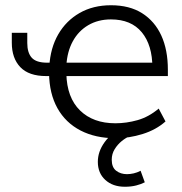

<svg xmlns="http://www.w3.org/2000/svg" viewBox="-20 -519 693 732"><path d="M421 8Q344 8 287 -21.5Q230 -51 199 -106.5Q168 -162 167 -240L178 -229H156Q90 -229 57.5 -263Q25 -297 25 -356V-394H84V-355Q84 -318 101 -299Q118 -280 160 -280H180L168 -266Q172 -336 202 -388Q232 -440 283.5 -469.5Q335 -499 403 -499Q474 -499 522 -468.5Q570 -438 595 -383.5Q620 -329 620 -253V-229H225L233 -238Q235 -147 285 -98Q335 -49 420 -49Q462 -49 504.5 -61Q547 -73 585 -105L611 -56Q575 -24 523.5 -8Q472 8 421 8ZM403 -445Q354 -445 316.5 -423Q279 -401 257.5 -361.5Q236 -322 233 -269L223 -280H580L561 -261Q561 -347 520.5 -396Q480 -445 403 -445ZM456 193Q410 193 381.5 167Q353 141 353 98Q353 59 378.5 23.5Q404 -12 448 -34L475 0Q460 6 444 19Q428 32 417 50Q406 68 406 90Q406 119 423 132Q440 145 464 145Q476 145 489.5 142Q503 139 516 132L532 176Q519 183 499.5 188Q480 193 456 193Z"/></svg>

Font: Nunito Sans 9pt Light
Style: Regular
Weight: 300
Version: Version 3.101;gftools[0.9.27]